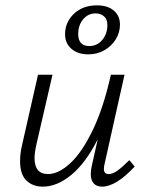

<svg xmlns="http://www.w3.org/2000/svg" viewBox="-20 -692 549 717"><path d="M483 -70Q413 5 361 5Q341 5 330 -7Q319 -19 319 -42Q319 -54 322 -69L345 -172Q300 -83 246.5 -39Q193 5 140 5Q102 5 78.5 -18Q55 -41 55 -90Q55 -121 63 -153L122 -413H176L117 -157Q109 -123 109 -102Q109 -42 159 -42Q199 -42 243 -83Q287 -124 327 -207.5Q367 -291 394 -413H445L371 -82Q368 -70 368 -61Q368 -42 386 -42Q401 -42 419 -55Q437 -68 463 -94ZM223 -564Q223 -609 256 -640.5Q289 -672 342 -672Q382 -672 405 -652.5Q428 -633 428 -600Q428 -571 412.5 -545.5Q397 -520 370 -504.5Q343 -489 310 -489Q271 -489 247 -509.5Q223 -530 223 -564ZM381 -598Q381 -620 368.5 -631Q356 -642 337 -642Q309 -642 290.5 -620Q272 -598 272 -564Q272 -543 282.5 -531.5Q293 -520 313 -520Q343 -520 362 -543Q381 -566 381 -598Z"/></svg>

Font: Ysabeau Semilight
Style: Italic
Weight: 300
Italic angle: -12°
Designer: Christian Thalmann (Catharsis Fonts)
Version: Version 0.003